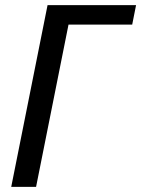

<svg xmlns="http://www.w3.org/2000/svg" viewBox="-20 -731 552 751"><path d="M497.1 -634.8H248L121.1 0H23.9L166 -710.9H512.2Z"/></svg>

Font: RobotoCondensed-Italic
Style: Italic
Weight: 400
Designer: Google
Version: Version 1.200311; 2013